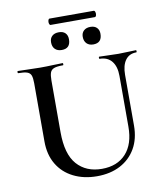

<svg xmlns="http://www.w3.org/2000/svg" viewBox="-95 -953 891 1045"><g transform="rotate(-10 350.5 -431.0)"><path d="M571 -503Q571 -555 547.5 -584Q524 -613 480 -613Q478 -613 478 -619Q478 -625 480 -625Q505 -625 530.5 -623.5Q556 -622 586 -622Q612 -622 637.5 -623.5Q663 -625 684 -625Q686 -625 686 -619Q686 -613 684 -613Q644 -613 623 -584Q602 -555 602 -503V-223Q602 -150 571.5 -97Q541 -44 486 -15Q431 14 357 14Q284 14 227 -14.5Q170 -43 138.5 -96Q107 -149 107 -222V-544Q107 -573 101.5 -587.5Q96 -602 79.5 -607.5Q63 -613 31 -613Q28 -613 28 -619Q28 -625 31 -625Q56 -625 87.5 -623.5Q119 -622 154 -622Q191 -622 222 -623.5Q253 -625 278 -625Q281 -625 281 -619Q281 -613 278 -613Q245 -613 229 -607Q213 -601 207.5 -586Q202 -571 202 -542V-257Q202 -135 252.5 -78Q303 -21 390 -21Q475 -21 523 -73.5Q571 -126 571 -222ZM287 -696Q263 -696 249.5 -709.5Q236 -723 236 -747Q236 -769 249.5 -781.5Q263 -794 287 -794Q310 -794 322.5 -781.5Q335 -769 335 -747Q335 -696 287 -696ZM461 -696Q438 -696 424.5 -709.5Q411 -723 411 -747Q411 -768 424.5 -780.5Q438 -793 461 -793Q484 -793 496.5 -780.5Q509 -768 509 -747Q509 -696 461 -696ZM250 -841Q245 -841 242.5 -849.5Q240 -858 242.5 -867Q245 -876 250 -876H494Q500 -876 502.5 -867Q505 -858 502.5 -849.5Q500 -841 494 -841Z"/></g></svg>

Font: Cormorant SemiBold
Style: Regular
Weight: 600
Designer: Christian Thalmann (Catharsis Fonts)
Foundry: Catharsis Fonts
Version: Version 4.000